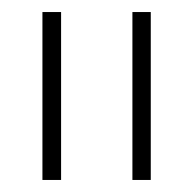

<svg xmlns="http://www.w3.org/2000/svg" viewBox="-20 -717 322 319"><path d="M50.5 -418H81.5V-697H50.5ZM200 -418H230.5V-697H200Z"/></svg>

Font: HK Grotesk ExtraLight
Style: Regular
Weight: 200
Designer: Alfredo Marco Pradil
Foundry: Hanken Design Co.
Version: Version 3.001;FEAKit 1.0